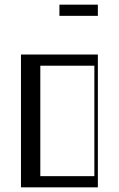

<svg xmlns="http://www.w3.org/2000/svg" viewBox="-20 -804 510 824"><path d="M70 -570H400V0H70ZM385 -48V-522H153V-48ZM235 -784H400V-736H235Z"/></svg>

Font: Facade Sud
Style: Regular
Weight: 100
Designer: Éléonore Fines
Foundry: Velvetyne Type Foundry
Version: Version 1.001;Glyphs 3.2 (3202)